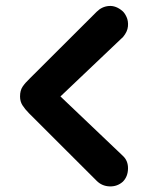

<svg xmlns="http://www.w3.org/2000/svg" viewBox="-20 -672 510 661"><path d="M79.6 -282.3 83.6 -278.3 312.9 -49.4Q331.1 -31.2 357.4 -30.3Q383.6 -29.4 402.8 -46.4Q420.1 -63.6 420.7 -91.2Q421.3 -118.7 402.8 -135.6L188.1 -340L403.8 -544.9Q418.9 -563.1 420.5 -581.3Q422.1 -599.5 415.7 -613.5Q409.3 -627.4 401.6 -634Q379.2 -653.2 355.1 -651.4Q330.9 -649.6 312.9 -631.6L83.6 -402.9Q66.8 -386.9 57.9 -373.8Q49 -360.6 49 -340Q49 -322.8 57.2 -309.8Q65.4 -296.7 79.6 -282.3Z"/></svg>

Font: SN Pro Thin
Style: Regular
Weight: 200
Designer: Tobias Whetton
Foundry: Supernotes
Version: Version 1.003;Glyphs 3.3 (3324)